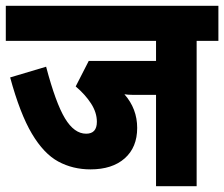

<svg xmlns="http://www.w3.org/2000/svg" viewBox="-20 -642 773 662"><path d="M658 -501V0H518V-315H462Q450 -315 436 -315Q422 -315 409 -317Q453 -267 453 -201Q453 -134 410 -96Q367 -58 292 -58Q231 -58 181 -85Q131 -112 90 -181Q49 -250 15 -375L139 -412Q172 -287 204 -234Q236 -181 277 -181Q314 -181 314 -222Q314 -254 294 -285Q274 -316 241 -344L286 -432H518V-501H0V-622H733V-501Z"/></svg>

Font: Noto Sans Condensed ExtraBold
Style: Regular
Weight: 800
Width: 3
Designer: Monotype Design Team
Foundry: Monotype Imaging Inc.
Version: Version 2.013; ttfautohint (v1.8.4.7-5d5b)